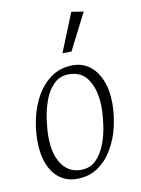

<svg xmlns="http://www.w3.org/2000/svg" viewBox="-80 -734 584 798"><g transform="rotate(-10 212.5 -335.0)"><path d="M179 9Q139 9 108.5 -13Q78 -35 61.5 -76.5Q45 -118 45 -176Q45 -224 56.5 -273.5Q68 -323 92.5 -365Q117 -407 155 -433Q193 -459 245 -459Q284 -459 314 -437Q344 -415 361.5 -373.5Q379 -332 379 -274Q379 -226 367.5 -176.5Q356 -127 331.5 -85Q307 -43 269.5 -17Q232 9 179 9ZM203 -25Q242 -25 267 -50Q292 -75 306.5 -113.5Q321 -152 326.5 -193Q332 -234 332 -266Q332 -334 305 -379.5Q278 -425 222 -425Q183 -425 157.5 -399.5Q132 -374 118 -335Q104 -296 98.5 -255Q93 -214 93 -184Q93 -111 122 -68Q151 -25 203 -25ZM211 -516 277 -679 328 -671 249 -516Z"/></g></svg>

Font: Ancizar Sans Thin
Style: Italic
Weight: 100
Italic angle: -4°
Designer: Cesar Puertas, Viviana Monsalve, Julian Moncada, Julian Prieto, Jose Castro, Mariel Hernandez, Felipe Aragon, Sara Alarc
Version: Version 8.100